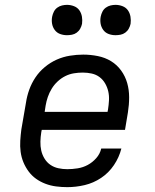

<svg xmlns="http://www.w3.org/2000/svg" viewBox="-20 -763 640 791"><path d="M257 8Q234 8 211 5Q188 2 167 -6Q146 -14 128.5 -26.5Q111 -39 98 -56.5Q85 -74 76.5 -94.5Q68 -115 65 -137.5Q62 -160 63.5 -183.5Q65 -207 68 -230L87 -340Q91 -367 100.5 -393.5Q110 -420 126 -444Q142 -468 165 -487Q188 -506 214 -517.5Q240 -529 268 -533.5Q296 -538 323 -538Q353 -538 383 -532Q413 -526 437.5 -511Q462 -496 479 -472.5Q496 -449 504 -421Q512 -393 512 -362Q512 -331 507 -300L495 -228H152L150 -218Q147 -199 146.5 -179.5Q146 -160 150 -142.5Q154 -125 163.5 -109.5Q173 -94 187.5 -84Q202 -74 220 -70Q238 -66 257 -66Q278 -66 300 -69.5Q322 -73 341.5 -83.5Q361 -94 376.5 -111.5Q392 -129 397 -151H480Q471 -115 449.5 -83Q428 -51 396.5 -30Q365 -9 329 -0.5Q293 8 257 8ZM164 -302H423L425 -312Q428 -331 429 -350Q430 -369 426 -386.5Q422 -404 413 -419.5Q404 -435 390 -445.5Q376 -456 358 -460Q340 -464 321 -464Q303 -464 284.5 -461Q266 -458 249 -449.5Q232 -441 217.5 -427.5Q203 -414 193 -397.5Q183 -381 177 -363.5Q171 -346 168 -328ZM456 -618Q441 -618 427.5 -623Q414 -628 405.5 -639.5Q397 -651 394.5 -665.5Q392 -680 395 -695Q397 -705 402 -715Q407 -725 416 -731.5Q425 -738 435.5 -740.5Q446 -743 456 -743Q471 -743 485 -737.5Q499 -732 507 -720.5Q515 -709 517.5 -694.5Q520 -680 518 -665Q516 -655 510.5 -645Q505 -635 496 -628.5Q487 -622 476.5 -620Q466 -618 456 -618ZM256 -618Q241 -618 227.5 -623Q214 -628 205.5 -639.5Q197 -651 194.5 -665.5Q192 -680 195 -695Q197 -705 202 -715Q207 -725 216 -731.5Q225 -738 235.5 -740.5Q246 -743 256 -743Q271 -743 285 -737.5Q299 -732 307 -720.5Q315 -709 317.5 -694.5Q320 -680 318 -665Q316 -655 310.5 -645Q305 -635 296 -628.5Q287 -622 276.5 -620Q266 -618 256 -618Z"/></svg>

Font: Iosevka Slab Extended Oblique
Style: Regular
Weight: 400
Width: 7
Italic angle: -9°
Monospace: yes
Designer: Belleve Invis
Foundry: Belleve Invis
Version: Version 11.1.0; ttfautohint (v1.8.3)